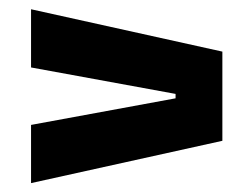

<svg xmlns="http://www.w3.org/2000/svg" viewBox="-20 -520 554 423"><path d="M366.8 -303.4V-313.1L48.4 -371.4V-499.6L469.9 -406.3V-209.8L48.4 -116.6V-244.8Z"/></svg>

Font: Anek Devanagari Medium
Style: Regular
Weight: 500
Designer: Kailash Malviya (Devanagari) & Yesha Goshar (Latin)
Foundry: Ek Type
Version: Version 1.003